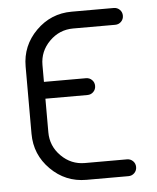

<svg xmlns="http://www.w3.org/2000/svg" viewBox="-46 -628 546 669"><g transform="rotate(-5 226.5 -294.0)"><path d="M376.5 -588.2Q388.8 -588.2 397.4 -579.7Q405.9 -571.2 405.9 -558.8Q405.9 -546.5 397.4 -537.9Q388.8 -529.4 376.5 -529.4H229.4Q181.2 -529.4 146.5 -494.7Q111.8 -460 111.8 -411.8V-352.9H258.8Q271.2 -352.9 279.7 -344.4Q288.2 -335.9 288.2 -323.5Q288.2 -311.2 279.7 -302.6Q271.2 -294.1 258.8 -294.1H111.8V-176.5Q111.8 -128.2 146.5 -93.5Q181.2 -58.8 229.4 -58.8H376.5Q388.8 -58.8 397.4 -50.3Q405.9 -41.8 405.9 -29.4Q405.9 -17.1 397.4 -8.5Q388.8 0 376.5 0H229.4Q156.5 0 104.7 -51.8Q52.9 -103.5 52.9 -176.5V-411.8Q52.9 -484.7 104.7 -536.5Q156.5 -588.2 229.4 -588.2Z"/></g></svg>

Font: OpenGost Type B TT
Style: Regular
Weight: 400
Version: Version 0.3